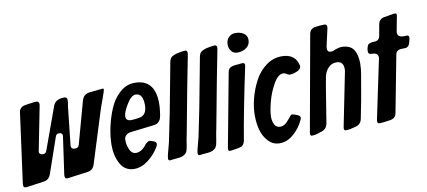

<svg xmlns="http://www.w3.org/2000/svg" viewBox="-72 -1028 2872 1291"><g transform="rotate(-10 1363.5 -383.0)"><path d="M201 -522 141 -217Q141 -206 149 -201Q157 -196 165 -196Q186 -196 192 -214L297 -504Q313 -547 373 -547Q393 -547 393 -526Q393 -508 388 -486L359 -221V-219Q359 -196 385 -196Q409 -196 414 -216L494 -506Q506 -546 545 -551L621 -559Q635 -561 636 -561Q645 -561 645 -553Q645 -548 626 -494Q605 -439 601 -424L490 -70Q478 -32 443 -27L303 -8Q289 -8 286 -12.5Q283 -17 283 -33L320 -294V-296Q320 -316 297 -316Q279 -316 273 -300L189 -57Q176 -19 140 -14L19 3Q5 3 1.5 -1.5Q-2 -6 -2 -21L63 -501Q68 -539 117 -544Q124 -546 147 -548Q163 -552 184 -552Q202 -552 202 -531Q202 -524 201 -522Z M755 8Q692 8 661.5 -46.5Q631 -101 631 -175Q631 -230 644 -293Q657 -356 682.5 -418Q708 -480 753.5 -521Q799 -562 857 -562Q995 -562 995 -396Q995 -368 991 -343Q988 -317 984 -301.5Q980 -286 967.5 -273.5Q955 -261 934 -259L774 -240Q755 -238 741.5 -226Q728 -214 728 -194Q728 -162 739 -136Q753 -96 785 -96Q825 -96 859 -144H860L866 -150Q867 -150 867 -151H868Q878 -160 886 -160Q891 -160 893 -159L902 -156Q904 -156 908 -154Q916 -152 921 -149Q932 -143 932 -131Q932 -126 927 -114Q898 -64 851 -28Q804 8 755 8ZM755 -350Q755 -319 791 -319Q801 -319 819 -321L847 -325Q899 -334 899 -403Q899 -483 849 -483Q819 -483 787 -430Q755 -377 755 -350Z M1000 -73Q1003 -82 1015 -131Q1050 -294 1101 -571Q1104 -586 1108 -609L1110 -619Q1114 -642 1117 -657Q1122 -681 1133 -690Q1144 -699 1169 -707Q1212 -716 1228 -716Q1243 -716 1243 -698Q1243 -690 1242 -688Q1234 -643 1199 -467Q1189 -414 1169.5 -309.5Q1150 -205 1140 -153Q1136 -138 1131.5 -107.5Q1127 -77 1123 -61Q1115 -18 1058 -13Q1034 -11 1023 -10L1002 -7Q989 -7 989 -21Q989 -35 1000 -73Z M1202 -73Q1205 -82 1217 -131Q1252 -294 1303 -571Q1306 -586 1310 -609L1312 -619Q1316 -642 1319 -657Q1324 -681 1335 -690Q1346 -699 1371 -707Q1414 -716 1430 -716Q1445 -716 1445 -698Q1445 -690 1444 -688Q1436 -643 1401 -467Q1391 -414 1371.5 -309.5Q1352 -205 1342 -153Q1338 -138 1333.5 -107.5Q1329 -77 1325 -61Q1317 -18 1260 -13Q1236 -11 1225 -10L1204 -7Q1191 -7 1191 -21Q1191 -35 1202 -73Z M1572 -642Q1548 -642 1532.5 -660.5Q1517 -679 1517 -706Q1517 -736 1535 -755Q1553 -774 1582 -774Q1615 -774 1638 -758.5Q1661 -743 1661 -714Q1661 -680 1635 -661Q1609 -642 1572 -642ZM1408 0Q1398 0 1398 -13V-21L1492 -523Q1496 -548 1516 -555Q1525 -560 1538 -561Q1542 -562 1551 -562.5Q1560 -563 1564 -563Q1579 -566 1596 -566Q1609 -566 1609 -550L1608 -545V-543Q1545 -247 1512 -49Q1507 -25 1488 -14Q1468 -7 1440 -4Q1425 0 1408 0Z M1748 8Q1701 8 1669 -27.5Q1637 -63 1625.5 -109Q1614 -155 1614 -206Q1614 -261 1630 -322Q1646 -383 1675.5 -438.5Q1705 -494 1753.5 -530Q1802 -566 1860 -566Q1956 -566 1972 -480Q1972 -459 1944.5 -447Q1917 -435 1893 -435Q1888 -435 1886 -437L1877 -441Q1863 -451 1850 -451Q1816 -451 1784.5 -396Q1753 -341 1736.5 -278Q1720 -215 1720 -175Q1720 -146 1732 -123.5Q1744 -101 1770 -101Q1802 -101 1831 -139Q1839 -147 1849 -161Q1857 -169 1862 -169Q1866 -169 1883.5 -163Q1901 -157 1906 -153Q1916 -147 1916 -137Q1916 -132 1912 -123Q1888 -70 1843.5 -31Q1799 8 1748 8Z M1969 -5Q1958 -5 1958 -20Q1958 -27 1959 -28L2076 -679Q2082 -716 2119 -721Q2154 -726 2181 -726Q2198 -726 2198 -708Q2198 -700 2197 -698L2170 -578Q2169 -575 2169 -564Q2169 -539 2194 -539Q2209 -539 2227 -549Q2254 -558 2266 -558Q2325 -558 2349 -523.5Q2373 -489 2373 -426Q2373 -390 2365 -347Q2333 -155 2312 -59Q2304 -20 2265 -12Q2260 -11 2249.5 -8.5Q2239 -6 2232 -4Q2216 -1 2200 -1Q2188 -1 2188 -15Q2188 -23 2189 -25L2260 -379Q2264 -394 2264 -408Q2264 -462 2216 -462Q2183 -462 2160.5 -438Q2138 -414 2131 -381Q2120 -325 2103.5 -220Q2087 -115 2079 -68Q2071 -27 2028 -18Q1996 -5 1969 -5Z M2432 -8Q2417 -8 2417 -24Q2417 -32 2418 -34L2503 -438V-440L2504 -444Q2504 -477 2462 -477Q2452 -478 2448 -479Q2444 -480 2440.5 -484.5Q2437 -489 2437 -498Q2437 -519 2445 -535Q2449 -547 2462 -550L2473 -553Q2482 -553 2485 -554Q2498 -555 2505 -556Q2512 -557 2520.5 -565Q2529 -573 2531 -588L2545 -666Q2553 -699 2583 -705L2625 -712Q2627 -713 2630 -713L2649 -716Q2652 -716 2654 -717H2663Q2672 -717 2672 -705Q2672 -699 2671 -698L2653 -603V-601L2652 -598V-596Q2651 -594 2651 -588Q2651 -563 2678 -557Q2685 -556 2697 -556Q2701 -556 2706 -556.5Q2711 -557 2713 -557Q2729 -557 2729 -542Q2729 -534 2726 -525Q2724 -514 2721 -506Q2717 -491 2709 -484Q2701 -477 2692.5 -476Q2684 -475 2664 -475Q2628 -475 2622 -441L2549 -59Q2543 -21 2503 -16Q2452 -8 2432 -8Z"/></g></svg>

Font: Bangerz Fix
Style: Regular
Weight: 400
Designer: vernon adams
Foundry: Vernon Adams
Version: Version 2.10;December 28, 2023;FontCreator 13.0.0.2683 64-bi